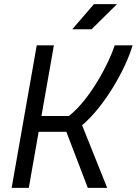

<svg xmlns="http://www.w3.org/2000/svg" viewBox="-20 -914 665 934"><path d="M36.6 0H120.1L168 -272.9H302.7L407.2 0H501.5L379.4 -304.7C486.3 -394.5 589.8 -573.7 625 -693.4H538.1C509.8 -605.5 417 -428.7 314.9 -349.6H181.6L242.2 -693.4H158.7ZM331.5 -771.5H425.3L549.3 -894H437Z"/></svg>

Font: Cascadia Code SemiLight
Style: Italic
Weight: 350
Italic angle: -10°
Monospace: yes
Designer: Aaron Bell
Foundry: Saja Typeworks
Version: Version 2404.023